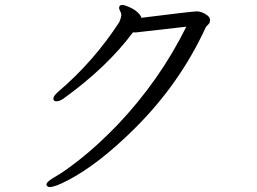

<svg xmlns="http://www.w3.org/2000/svg" viewBox="-20 -727 1040 777"><path d="M552 -655Q760 -681 776.5 -681Q793 -681 811.5 -670Q830 -659 830 -646.5Q830 -634 822.5 -627.5Q815 -621 813 -617Q709 -391 530 -212Q382 -64 256 2Q203 30 181 30Q175 30 171.5 26.5Q168 23 168 20Q168 8 205.5 -13Q243 -34 309.5 -87Q376 -140 452 -218Q625 -399 734 -619L532 -596Q525 -596 518 -596Q413 -455 237 -328Q221 -317 208.5 -317Q196 -317 196 -328Q196 -339 216 -356Q360 -479 463 -638Q469 -651 471 -665V-666Q471 -674 466.5 -681.5Q462 -689 462 -695Q462 -707 475 -707Q484 -707 505 -697.5Q526 -688 538.5 -675.5Q551 -663 552 -655Z"/></svg>

Font: ToneOZ-Pinyin-WenKai-Regular
Style: Regular
Weight: 400
Designer: Fontworks Inc.
Foundry: ToneOZ
Version: Version 0.240331